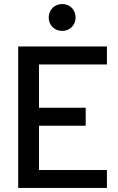

<svg xmlns="http://www.w3.org/2000/svg" viewBox="-20 -930 584 950"><path d="M70 0H509V-89H173V-308H404V-397H173V-611H509V-700H70ZM221 -843C221 -805 250 -777 288 -777C325 -777 354 -805 354 -843C354 -882 326 -910 288 -910C250 -910 221 -882 221 -843Z"/></svg>

Font: Vanilla Cream DemiBold
Style: Regular
Weight: 600
Designer: Jeremy Tribby, Jinavaṁso
Foundry: Tribby Type
Version: Version 1.422;Glyphs 3.1.2 (3151)